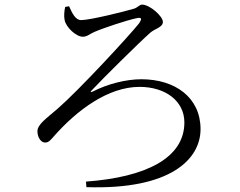

<svg xmlns="http://www.w3.org/2000/svg" viewBox="-20 -774 1040 831"><path d="M279 -747C292 -718 306 -687 331 -687C370 -687 518 -724 555 -735C577 -740 582 -754 595 -754C628 -754 685 -704 685 -679C685 -656 651 -650 631 -633C579 -587 420 -429 378 -384C369 -375 372 -373 382 -378C446 -411 526 -431 592 -431C738 -431 848 -352 848 -215C848 -85 718 48 354 36L352 12C612 -7 778 -90 778 -244C778 -337 696 -398 584 -398C448 -398 314 -298 214 -185C199 -168 191 -157 175 -157C157 -157 142 -180 142 -206C142 -236 183 -263 230 -304C323 -385 539 -619 582 -673C594 -691 596 -701 570 -695C531 -687 428 -653 389 -636C370 -628 357 -615 339 -615C308 -615 266 -657 260 -686C256 -702 258 -726 262 -744Z"/></svg>

Font: Harano Aji Mincho KR
Style: Regular
Weight: 400
Foundry: Masamichi Hosoda
Version: HaranoAjiMinchoKR-Regular version 20230610;ttx 4.39.4